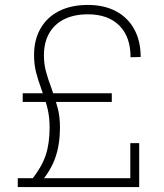

<svg xmlns="http://www.w3.org/2000/svg" viewBox="-20 -758 663 778"><path d="M181 -241Q181 -283 173 -316.5Q165 -350 149 -393Q134 -434 126 -465.5Q118 -497 118 -535Q118 -597 144.5 -643Q171 -689 220 -713.5Q269 -738 336 -738Q402 -738 450 -712.5Q498 -687 524 -639.5Q550 -592 550 -527L509 -526Q509 -609 463.5 -654.5Q418 -700 336 -700Q281 -700 241 -680.5Q201 -661 179.5 -623.5Q158 -586 158 -534Q158 -499 166 -469Q174 -439 189 -399Q206 -351 214.5 -317.5Q223 -284 223 -241Q223 -174 204.5 -120Q186 -66 140 -13L109 -31Q149 -81 165 -128.5Q181 -176 181 -241ZM52 -36H508V-178H544V0H52ZM72 -380H433V-345H72Z"/></svg>

Font: Mona Sans VF XLt
Style: Regular
Weight: 200
Designer: Deni Anggara
Foundry: GitHub
Version: Version 2.000;Glyphs 3.2.3 (3260)